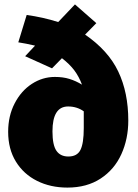

<svg xmlns="http://www.w3.org/2000/svg" viewBox="-20 -831 624 871"><path d="M562 -284Q562 -201 530.5 -131.5Q499 -62 436.5 -21Q374 20 286 20Q209 20 148 -10.5Q87 -41 52 -98Q17 -155 17 -233Q17 -305 46.5 -362Q76 -419 124.5 -450.5Q173 -482 229 -482Q266 -482 295 -473Q324 -464 352 -447Q338 -484 317 -512Q296 -540 261 -567L216 -521L94 -576L139 -624Q96 -634 63 -639L101 -763Q175 -753 244 -731L320 -811L417 -726L366 -674Q471 -602 516.5 -506.5Q562 -411 562 -284ZM360 -250V-326Q329 -348 289 -348Q218 -348 218 -235Q218 -173 236 -147Q254 -121 290 -121Q330 -121 345 -151Q360 -181 360 -250Z"/></svg>

Font: FiraGO Heavy
Style: Regular
Weight: 900
Designer: bBox Type
Foundry: bBox Type GmbH
Version: Version 1.001